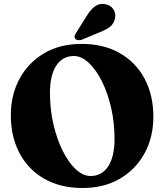

<svg xmlns="http://www.w3.org/2000/svg" viewBox="-20 -944 842 984"><path d="M398.5 -719Q511 -719 593.5 -672Q676 -625 721 -540.8Q766 -456.5 766 -345.5Q766 -242 721.5 -159.5Q677 -77 595.5 -28.8Q514 19.5 402.5 19.5Q290 19.5 207.5 -27.5Q125 -74.5 80.2 -158.8Q35.5 -243 35.5 -354Q35.5 -457.5 80 -540Q124.5 -622.5 205.8 -670.8Q287 -719 398.5 -719ZM567 -232.5Q567 -315.5 549.5 -391.8Q532 -468 502 -527.8Q472 -587.5 434.8 -622.2Q397.5 -657 358.5 -657Q301 -657 268.5 -607.8Q236 -558.5 236 -467Q236 -383.5 253.8 -307.2Q271.5 -231 301.2 -171.2Q331 -111.5 368 -76.8Q405 -42 444 -42Q502 -42 534.5 -91.5Q567 -141 567 -232.5ZM424.5 -862.5Q444 -894.5 466.8 -911.5Q489.5 -928.5 520.5 -922.5Q548.5 -917 561.8 -895.2Q575 -873.5 569.5 -851Q564.5 -824 545.2 -808Q526 -792 493 -779.5L399.5 -740.5Q391 -737.5 381.2 -738.2Q371.5 -739 366 -745Q360.5 -752 362.5 -759.8Q364.5 -767.5 370 -775.5Z"/></svg>

Font: Fraunces 9pt
Style: Bold
Weight: 700
Version: Version 1.000;[b76b70a41]